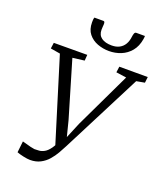

<svg xmlns="http://www.w3.org/2000/svg" viewBox="-174 -1099 1051 1225"><g transform="rotate(20 351.0 -486.0)"><path d="M176.5 11Q159 11 130 4.8Q101 -1.5 85.5 -8L94 -84.5Q108.5 -81 122.8 -76.8Q137 -72.5 151.2 -69Q165.5 -65.5 179.5 -63.5Q193.5 -63.5 210.8 -64.8Q228 -66 247 -76.5Q266 -87 285 -113.8Q304 -140.5 321 -191.5L303.5 -110L124 -692L58.5 -703L64 -743L291 -744L288 -704L208 -694L321 -312.5L357 -170.5L333.5 -172L392.5 -313.5L573.5 -693L503.5 -703L509 -743H702L697.5 -703L641.5 -693L364.5 -151Q352 -126.5 336 -98.5Q320 -70.5 298.2 -45.5Q276.5 -20.5 246.5 -4.8Q216.5 11 176.5 11ZM314 -983Q320.5 -983 322.2 -976.8Q324 -970.5 323.5 -962Q323 -953.5 322.2 -943.8Q321.5 -934 321.5 -925.5Q321.5 -889.5 346.8 -871.5Q372 -853.5 416 -853.5Q446.5 -853.5 468.2 -865Q490 -876.5 502.8 -898Q515.5 -919.5 519 -950Q520.5 -963 524.2 -973Q528 -983 537 -983H595.5Q595.5 -979.5 595.2 -974.8Q595 -970 593.5 -961Q585 -910 558 -877.5Q531 -845 492.8 -829.5Q454.5 -814 412 -814Q371 -814 333.5 -828Q296 -842 272.2 -871.8Q248.5 -901.5 248.5 -949.5Q248.5 -958 249 -966.5Q249.5 -975 252.5 -983Z"/></g></svg>

Font: Merriweather Light
Style: Italic
Weight: 300
Italic angle: -7.8°
Designer: Eben Sorkin
Foundry: Eben Sorkin
Version: Version 2.101